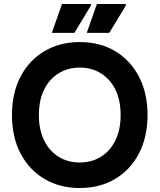

<svg xmlns="http://www.w3.org/2000/svg" viewBox="-20 -927 800 963"><path d="M380 16Q280 16 203 -29.5Q126 -75 83 -157.5Q40 -240 40 -350Q40 -460 83 -542.5Q126 -625 203 -670.5Q280 -716 380 -716Q481 -716 557.5 -670.5Q634 -625 677 -542.5Q720 -460 720 -350Q720 -240 677 -157.5Q634 -75 557.5 -29.5Q481 16 380 16ZM380 -112Q440 -112 486.5 -141Q533 -170 559 -223.5Q585 -277 585 -350Q585 -424 559 -477Q533 -530 486.5 -559Q440 -588 380 -588Q320 -588 273.5 -559Q227 -530 201 -477Q175 -424 175 -350Q175 -277 201 -223.5Q227 -170 273.5 -141Q320 -112 380 -112ZM415 -762 466 -907H611V-899L528 -762ZM240 -762 291 -907H436V-899L353 -762Z"/></svg>

Font: Fustat ExtraBold
Style: Regular
Weight: 800
Designer: Mohamed Gaber, Khaled Hosny, Laura Garcia Mut
Foundry: Kief Type Foundry, Alif Type Foundry, Hard Type Foundry
Version: Version 1.007